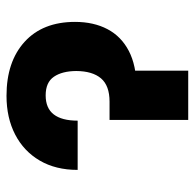

<svg xmlns="http://www.w3.org/2000/svg" viewBox="-24 -568 593 584"><g transform="rotate(-90 272.0 -276.5)"><path d="M46.7 -336.3Q46.7 -403.1 75.1 -451.6Q103.5 -500.1 154.3 -526.4Q205.1 -552.7 272.1 -552.7Q375.9 -552.7 436.4 -497.6Q496.9 -442.5 496.9 -344.3Q496.9 -287.6 474.8 -245.6Q452.7 -203.6 408.6 -180.7Q364.6 -157.7 297.9 -157.2H222.3V-239.3H254.3Q303 -239.3 325.1 -265.2Q347.2 -291.2 347.5 -340.6Q347.2 -383.5 330.1 -408.5Q313.1 -433.6 273.4 -433.6Q234.3 -433.6 215.4 -408.9Q196.5 -384.3 196.5 -336.3ZM198.8 -239.3H348.6V0H198.8Z"/></g></svg>

Font: Inter Tight
Style: Regular
Weight: 400
Designer: Rasmus Andersson
Foundry: rsms
Version: Version 3.002